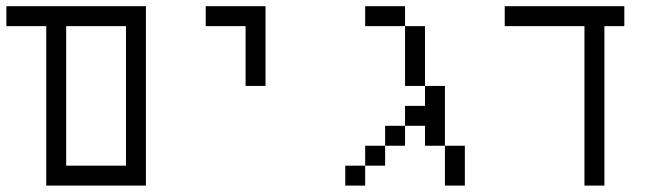

<svg xmlns="http://www.w3.org/2000/svg" viewBox="-20 -582 2040 602"><path d="M125 -500Q125 -500 125 0H437.5V-562.5H0V-500ZM187.5 -62.5V-500H375V-62.5Z M750 -500V-312.5H812.5Q812.5 -312.5 812.5 -562.5H625V-500Z M1125 -62.5H1062.5V0H1125ZM1125 -62.5H1187.5V-125H1125ZM1375 -125Q1375 -125 1375 0H1437.5Q1437.5 0 1437.5 -125ZM1187.5 -125H1250V-187.5H1187.5ZM1375 -125V-312.5H1312.5V-250H1250V-187.5H1312.5V-125ZM1312.5 -312.5V-500H1250V-312.5ZM1250 -500V-562.5H1125V-500Z M1937.5 -500V-562.5H1562.5V-500H1812.5Q1812.5 -500 1812.5 0H1875Q1875 0 1875 -500Z"/></svg>

Font: CalcUnifontExMono
Style: Regular
Weight: 500
Version: Version 15.0.06